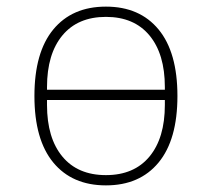

<svg xmlns="http://www.w3.org/2000/svg" viewBox="-20 -548 640 580"><path d="M300 12Q198 12 141 -57Q84 -126 84 -258Q84 -390 141 -459Q198 -528 300 -528Q402 -528 459 -459Q516 -390 516 -258Q516 -126 459 -57Q402 12 300 12ZM300 -19Q385 -19 431.5 -75Q478 -131 478 -231V-246H122V-231Q122 -131 168.5 -75Q215 -19 300 -19ZM122 -277H478V-285Q478 -385 431.5 -441Q385 -497 300 -497Q215 -497 168.5 -441Q122 -385 122 -285Z"/></svg>

Font: IBM Plex Mono ExtLt
Style: Regular
Weight: 200
Monospace: yes
Designer: Mike Abbink, Paul van der Laan, Pieter van Rosmalen
Foundry: Bold Monday
Version: Version 2.3